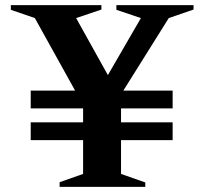

<svg xmlns="http://www.w3.org/2000/svg" viewBox="-20 -722 792 744"><path d="M211 2V-16L302 -48V-179H99V-248H302V-302H99V-371H271L115 -652L22 -684V-702H373V-685L275 -652L398 -431L526 -652L431 -684V-702H730V-685L634 -652L458 -371H649V-302H449V-248H649V-179H449V-48L543 -15V2Z"/></svg>

Font: Wittgenstein
Style: Bold
Weight: 700
Designer: Jörg Drees
Foundry: Jörg Drees
Version: Version 1.303; ttfautohint (v1.8.4.7-5d5b)